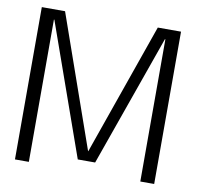

<svg xmlns="http://www.w3.org/2000/svg" viewBox="-76 -757 884 838"><g transform="rotate(10 366.0 -337.5)"><path d="M43 0H104.5V-630.5H106.5L313 -47.5H390L596.5 -630.5H598.5V0H660V-675H557L352 -91H351L146 -675H43Z"/></g></svg>

Font: Anybody UltraCondensed Thin Light
Style: Regular
Weight: 300
Version: Version 1.111